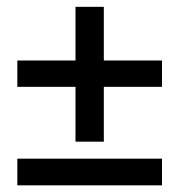

<svg xmlns="http://www.w3.org/2000/svg" viewBox="-20 -556 538 576"><path d="M206.5 -131V-295.5H32V-374.5H206.5V-535.5H291.5V-374.5H466V-295.5H291.5V-131ZM32 0V-80H466V0Z"/></svg>

Font: Nunito Sans 12pt ExtraLight Condensed
Style: Regular
Weight: 200
Width: 3
Version: Version 3.101;gftools[0.9.27]